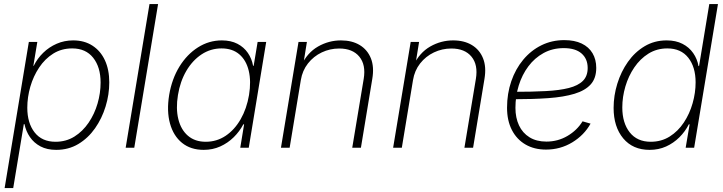

<svg xmlns="http://www.w3.org/2000/svg" viewBox="-20 -748 3660 972"><path d="M3.4 204.1 126 -535.6H168.9L148.9 -415H150.9Q168.9 -451.7 198.7 -480.7Q228.5 -509.8 267.1 -526.6Q305.7 -543.5 350.6 -543.5Q407.2 -543.5 448.2 -516.8Q489.3 -490.2 511.2 -442.6Q533.2 -395 533.2 -331.1Q533.2 -269.5 514.6 -209Q496.1 -148.4 461.2 -98.6Q426.3 -48.8 376.7 -19Q327.1 10.7 264.6 10.7Q218.3 10.7 185.1 -6.8Q151.9 -24.4 131.6 -54Q111.3 -83.5 104 -119.6H100.6L46.9 204.1ZM261.2 -30.3Q314.5 -30.3 356.7 -56.6Q398.9 -83 428.7 -127Q458.5 -170.9 473.9 -223.9Q489.3 -276.9 489.3 -330.1Q489.3 -408.2 451.7 -455.6Q414.1 -502.9 345.7 -502.9Q291.5 -502.9 249.5 -476.6Q207.5 -450.2 178.2 -406.2Q148.9 -362.3 133.5 -309.1Q118.2 -255.9 118.2 -202.6Q118.2 -125 155.3 -77.6Q192.4 -30.3 261.2 -30.3Z M780.3 -727.5 659.7 0H616.2L736.8 -727.5Z M1011.2 10.7Q945.3 10.7 901.6 -24.7Q857.9 -60.1 840.6 -122.8Q823.2 -185.5 836.4 -267.1Q850.1 -348.6 888.4 -410.9Q926.8 -473.1 982.4 -508.3Q1038.1 -543.5 1103 -543.5Q1148.9 -543.5 1181.9 -526.4Q1214.8 -509.3 1234.9 -480Q1254.9 -450.7 1261.2 -415H1264.2L1284.2 -535.6H1327.6L1239.3 0H1196.3L1215.8 -118.7H1211.9Q1192.9 -82.5 1163.1 -53.2Q1133.3 -23.9 1095 -6.6Q1056.6 10.7 1011.2 10.7ZM1021.5 -30.3Q1077.1 -30.3 1122.3 -60.5Q1167.5 -90.8 1198.2 -144.3Q1229 -197.8 1240.7 -267.1Q1252 -336.4 1239.3 -389.6Q1226.6 -442.9 1191.7 -472.9Q1156.7 -502.9 1101.6 -502.9Q1046.4 -502.9 1000.5 -472.7Q954.6 -442.4 923.3 -389.2Q892.1 -335.9 880.9 -267.1Q869.6 -198.2 882.8 -144.8Q896 -91.3 931.4 -60.8Q966.8 -30.3 1021.5 -30.3Z M1502.9 -342.3 1446.3 0H1402.3L1491.2 -535.6H1533.7L1514.2 -414.6L1504.4 -415.5Q1535.6 -481.4 1590.1 -512.5Q1644.5 -543.5 1706.1 -543.5Q1762.2 -543.5 1801.3 -519.8Q1840.3 -496.1 1857.7 -452.6Q1875 -409.2 1864.7 -348.6L1807.1 0H1763.2L1821.3 -349.1Q1833 -419.9 1799.1 -461.2Q1765.1 -502.4 1697.3 -502.4Q1650.4 -502.4 1608.9 -482.7Q1567.4 -462.9 1539.1 -426.8Q1510.7 -390.6 1502.9 -342.3Z M2070.8 -342.3 2014.2 0H1970.2L2059.1 -535.6H2101.6L2082 -414.6L2072.3 -415.5Q2103.5 -481.4 2158 -512.5Q2212.4 -543.5 2273.9 -543.5Q2330.1 -543.5 2369.1 -519.8Q2408.2 -496.1 2425.5 -452.6Q2442.9 -409.2 2432.6 -348.6L2375 0H2331.1L2389.2 -349.1Q2400.9 -419.9 2366.9 -461.2Q2333 -502.4 2265.1 -502.4Q2218.3 -502.4 2176.8 -482.7Q2135.3 -462.9 2106.9 -426.8Q2078.6 -390.6 2070.8 -342.3Z M2744.1 9.3Q2684.6 9.3 2640.1 -16.6Q2595.7 -42.5 2571.3 -90.1Q2546.9 -137.7 2546.9 -202.6Q2546.9 -274.4 2568.4 -336.7Q2589.8 -398.9 2628.9 -445.8Q2668 -492.7 2720.9 -518.8Q2773.9 -544.9 2836.9 -544.9Q2888.7 -544.9 2924.8 -527.6Q2960.9 -510.3 2979.7 -478.5Q2998.5 -446.8 2998.5 -404.3Q2998.5 -352.1 2970.5 -320.8Q2942.4 -289.6 2888.2 -273.2Q2834 -256.8 2756.1 -251.2Q2678.2 -245.6 2579.1 -245.6L2583 -283.2Q2673.3 -283.2 2742.9 -286.9Q2812.5 -290.5 2859.6 -302.5Q2906.7 -314.5 2930.9 -338.6Q2955.1 -362.8 2955.1 -403.8Q2955.1 -450.2 2924.1 -477.3Q2893.1 -504.4 2834 -504.4Q2777.3 -504.4 2731.9 -479.5Q2686.5 -454.6 2654.8 -412.1Q2623 -369.6 2606.2 -315.4Q2589.4 -261.2 2589.4 -202.1Q2589.4 -151.9 2607.4 -113.3Q2625.5 -74.7 2660.6 -53Q2695.8 -31.2 2746.1 -31.2Q2804.2 -31.2 2852.8 -59.8Q2901.4 -88.4 2929.2 -133.8L2969.7 -122.1Q2937.5 -64 2877.2 -27.3Q2816.9 9.3 2744.1 9.3Z M3268.6 10.7Q3183.6 10.7 3135 -47.6Q3086.4 -106 3086.4 -201.7Q3086.4 -263.7 3105.2 -324.5Q3124 -385.3 3158.9 -434.8Q3193.8 -484.4 3243.4 -513.9Q3293 -543.5 3355 -543.5Q3401.4 -543.5 3435.1 -526.1Q3468.8 -508.8 3489.3 -479.2Q3509.8 -449.7 3516.1 -413.6H3519L3570.8 -727.5H3614.7L3494.1 0H3451.2L3471.2 -118.7H3467.3Q3448.7 -82 3419.2 -52.7Q3389.6 -23.4 3351.8 -6.3Q3314 10.7 3268.6 10.7ZM3274.4 -30.3Q3328.1 -30.3 3370.4 -56.9Q3412.6 -83.5 3441.9 -127.7Q3471.2 -171.9 3486.3 -225.1Q3501.5 -278.3 3501.5 -331.1Q3501.5 -408.7 3464.4 -455.8Q3427.2 -502.9 3358.4 -502.9Q3305.2 -502.9 3262.9 -476.6Q3220.7 -450.2 3191.2 -406.7Q3161.6 -363.3 3146 -310.3Q3130.4 -257.3 3130.4 -204.1Q3130.4 -125.5 3168 -77.9Q3205.6 -30.3 3274.4 -30.3Z"/></svg>

Font: Inter 20pt ExtraLight
Style: Italic
Weight: 250
Italic angle: -9.3988°
Version: Version 4.001;git-66647c0bb